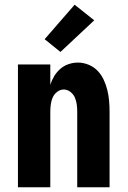

<svg xmlns="http://www.w3.org/2000/svg" viewBox="-20 -793 540 813"><path d="M56 0V-520H193V-434Q199 -453 209.5 -470.5Q220 -488 235.5 -501.5Q251 -515 270.5 -521.5Q290 -528 310 -528Q333 -528 355 -519Q377 -510 393 -493.5Q409 -477 419 -455.5Q429 -434 434.5 -411.5Q440 -389 442 -366Q444 -343 444 -320V0H307V-320Q307 -335 305 -350.5Q303 -366 297 -380Q291 -394 278 -404Q265 -414 250 -414Q235 -414 222 -404Q209 -394 203 -380Q197 -366 195 -350.5Q193 -335 193 -320V0ZM236 -573 169 -627 296 -773 379 -707Z"/></svg>

Font: Iosevka Heavy
Style: Regular
Weight: 900
Monospace: yes
Designer: Belleve Invis
Foundry: Belleve Invis
Version: Version 32.5.0; ttfautohint (v1.8.4)